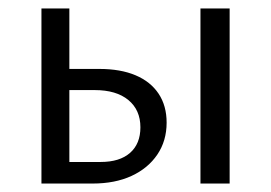

<svg xmlns="http://www.w3.org/2000/svg" viewBox="-20 -434 640 454"><path d="M78 0V-414H144V-51H218Q263 -51 287.5 -72.5Q312 -94 312 -133Q312 -174 283.5 -197.5Q255 -221 204 -221H125V-271H215Q265 -271 300.5 -256Q336 -241 355 -212.5Q374 -184 374 -144Q374 -101 352 -68.5Q330 -36 291 -18Q252 0 199 0ZM454 0V-414H523V0Z"/></svg>

Font: Ysabeau Office
Style: Regular
Weight: 400
Designer: Christian Thalmann (Catharsis Fonts)
Version: Version 2.001;gftools[0.9.30]; featfreeze: tnum,lnum,ss02